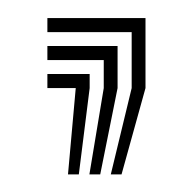

<svg xmlns="http://www.w3.org/2000/svg" viewBox="-20 -100 219 218"><path d="M105.8 98 129.5 0V-63.5H33.8V-79.5H145.2V0L118 98ZM57.2 98 66 0H33.8V-16H81.8V0L69.5 98ZM81.5 98 97.8 0V-31.8H33.8V-47.8H113.5V0L93.8 98Z"/></svg>

Font: Big Shoulders Inline Text Thin Medium
Style: Regular
Weight: 500
Version: Version 2.002